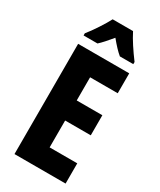

<svg xmlns="http://www.w3.org/2000/svg" viewBox="-231 -1004 895 1077"><g transform="rotate(30 217.0 -465.0)"><path d="M293 -930H161C143 -894 95 -820 65 -784V-770H155C173 -786 198 -814 226 -848C254 -814 278 -788 300 -770H387V-784C349 -835 315 -886 293 -930ZM393 0V-131H214V-305H380V-435H214V-585H393V-714H62V0Z"/></g></svg>

Font: Noto Sans Armenian ExtraCondensed ExtraBold
Style: Regular
Weight: 800
Width: 2
Designer: Monotype Design Team
Foundry: Monotype Imaging Inc.
Version: Version 2.008